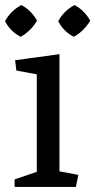

<svg xmlns="http://www.w3.org/2000/svg" viewBox="-30 -742 378 762"><path d="M201 -658Q224 -700 266 -722Q306 -700 328 -660Q303 -618 263 -596Q222 -617 201 -658ZM-10 -658Q13 -700 55 -722Q95 -700 117 -660Q92 -618 52 -596Q11 -617 -10 -658ZM206 -62 281 -48 271 0H28V-30L116 -60V-447L35 -462L30 -503L206 -527Z"/></svg>

Font: Brawler
Style: Regular
Weight: 400
Designer: Oleg Frolov, Haley Fiege
Foundry: Oleg Frolov, Haley Fiege
Version: Version 1.101; ttfautohint (v1.8.3)